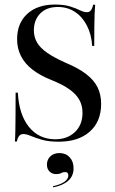

<svg xmlns="http://www.w3.org/2000/svg" viewBox="-20 -602 497 831"><path d="M233.9 11.3Q190.3 11.3 161.3 2.8Q132.3 -5.6 113.3 -13.7Q94.4 -21.8 80.6 -21.8Q69.4 -21.8 62.5 -13.3Q55.6 -4.8 53.2 10.5H44.4Q46 -8.1 46.4 -33.5Q46.8 -58.9 47.2 -99.2Q47.6 -139.5 47.6 -200.8H57.3Q62.1 -106.5 105.2 -52.8Q148.4 0.8 219.4 0.8Q271 0.8 304 -30.2Q337.1 -61.3 337.1 -113.7Q337.1 -145.2 323.4 -169.8Q309.7 -194.4 281 -214.9Q252.4 -235.5 206.5 -254Q154.8 -274.2 121 -300.4Q87.1 -326.6 70.6 -359.7Q54 -392.7 54 -432.3Q54 -501.6 98 -541.9Q141.9 -582.3 217.7 -582.3Q257.3 -582.3 283.1 -574.2Q308.9 -566.1 325.8 -557.7Q342.7 -549.2 355.6 -549.2Q366.9 -549.2 373.4 -557.3Q379.8 -565.3 383.1 -581.5H391.9Q390.3 -563.7 389.5 -541.9Q388.7 -520.2 388.3 -487.1Q387.9 -454 387.9 -403.2H379Q375.8 -453.2 356 -491.5Q336.3 -529.8 304 -550.8Q271.8 -571.8 230.6 -571.8Q181.5 -571.8 154 -543.5Q126.6 -515.3 126.6 -470.2Q126.6 -441.9 140.3 -418.1Q154 -394.4 184.3 -373.4Q214.5 -352.4 265.3 -329.8Q321 -306.5 354 -280.6Q387.1 -254.8 402.4 -223.8Q417.7 -192.7 417.7 -152.4Q417.7 -75.8 368.5 -32.3Q319.4 11.3 233.9 11.3ZM210.5 208.9 208.9 204Q239.5 197.6 257.7 185.5Q275.8 173.4 275.8 157.3Q275.8 142.7 262.1 142.7Q252.4 142.7 244.4 147.2Q236.3 151.6 223.4 151.6Q205.6 151.6 194.4 140.3Q183.1 129 183.1 110.5Q183.1 88.7 198 74.6Q212.9 60.5 237.1 60.5Q264.5 60.5 281.5 78.6Q298.4 96.8 298.4 126.6Q298.4 159.7 275.4 180.2Q252.4 200.8 210.5 208.9Z"/></svg>

Font: Playfair 144pt SemiCondensed Medium
Style: Regular
Weight: 500
Width: 4
Designer: Claus Eggers Sørensen
Foundry: Claus Eggers Sørensen
Version: Version 2.203